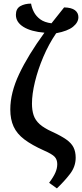

<svg xmlns="http://www.w3.org/2000/svg" viewBox="-20 -825 454 1063"><path d="M295 218 252 187Q276 155 286.5 131Q297 107 297 84Q297 59 283 43.5Q269 28 223 8Q156 -22 115 -53Q74 -84 55.5 -124Q37 -164 37 -219Q37 -311 86 -415Q135 -519 226 -644Q152 -650 110 -676Q68 -702 68 -743Q68 -777 92.5 -791Q117 -805 152 -805Q156 -781 168 -758Q180 -735 203 -718Q226 -701 265 -696Q297 -737 335 -784Q376 -783 395 -768.5Q414 -754 414 -730Q414 -701 384.5 -677Q355 -653 291 -641Q250 -581 220 -510.5Q190 -440 173.5 -372Q157 -304 157 -251Q157 -215 166 -187.5Q175 -160 199 -138Q223 -116 270 -95Q318 -73 346.5 -53Q375 -33 387 -9Q399 15 399 48Q399 97 368 137.5Q337 178 295 218Z"/></svg>

Font: Noto Serif Condensed SemiBold
Style: Regular
Weight: 600
Width: 3
Designer: Monotype Design Team
Foundry: Monotype Imaging Inc.
Version: Version 2.013